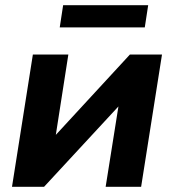

<svg xmlns="http://www.w3.org/2000/svg" viewBox="-20 -716 666 736"><path d="M26 0ZM26 0 106 -507H242L194 -199L478 -507H601L521 0H385L434 -308L149 0ZM209 -611 222 -696H548L535 -611Z"/></svg>

Font: Winston
Style: Bold Italic
Weight: 700
Italic angle: -9°
Designer: Original fonts by Vernon Adams / Changes by Cristiano Sobral
Foundry: Original fonts by Vernon Adams / Changes by Cristiano Sobral
Version: Version 2.503;July 17, 2020;FontCreator 13.0.0.2655 64-bit